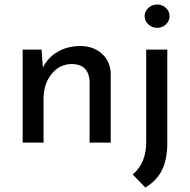

<svg xmlns="http://www.w3.org/2000/svg" viewBox="-20 -635 845 855"><path d="M473 -306V0H379V-274Q377 -309 358 -329Q339 -349 301 -350Q246 -350 210 -306Q174 -262 174 -194V0H81V-414H165L171 -334Q193 -379 237 -404.5Q281 -430 338 -430Q396 -430 434 -395.5Q472 -361 473 -306ZM571 142Q631 91 631 -1V-414H725V3Q725 74 701.5 122Q678 170 627 200ZM680 -615Q702 -615 718.5 -600Q735 -585 735 -563Q735 -541 718.5 -526Q702 -511 680 -511Q658 -511 641 -526Q624 -541 624 -563Q624 -585 641 -600Q658 -615 680 -615Z"/></svg>

Font: Josefin Sans
Style: Regular
Weight: 400
Designer: Santiago Orozco
Foundry: Typemade
Version: Version 2.000